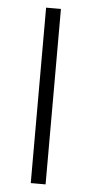

<svg xmlns="http://www.w3.org/2000/svg" viewBox="-52 -743 370 775"><g transform="rotate(5 133.0 -355.5)"><path d="M103 0ZM163.1 0H103V-710.9H163.1Z"/></g></svg>

Font: Roboto Light
Style: Regular
Weight: 300
Designer: Google
Version: Version 2.134; 2016; ttfautohint (v1.6)